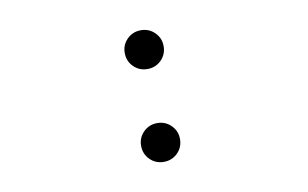

<svg xmlns="http://www.w3.org/2000/svg" viewBox="-59 -606 1169 729"><g transform="rotate(-10 525.0 -242.0)"><path d="M444.5 -421.5Q444.5 -452.5 466.2 -474.2Q488 -496 519.5 -496Q551 -496 572.8 -474.2Q594.5 -452.5 594.5 -421.5Q594.5 -390 572.8 -368.2Q551 -346.5 519.5 -346.5Q488 -346.5 466.2 -368.2Q444.5 -390 444.5 -421.5ZM444.5 -63.5Q444.5 -94.5 466.2 -116.2Q488 -138 519.5 -138Q551 -138 572.8 -116.2Q594.5 -94.5 594.5 -63.5Q594.5 -32 572.8 -10.2Q551 11.5 519.5 11.5Q488 11.5 466.2 -10.2Q444.5 -32 444.5 -63.5Z"/></g></svg>

Font: League Mono Extended Light
Style: Regular
Weight: 300
Width: 9
Designer: Tyler Finck
Foundry: The League of Moveable Type / Tyler Finck
Version: Version 2.210